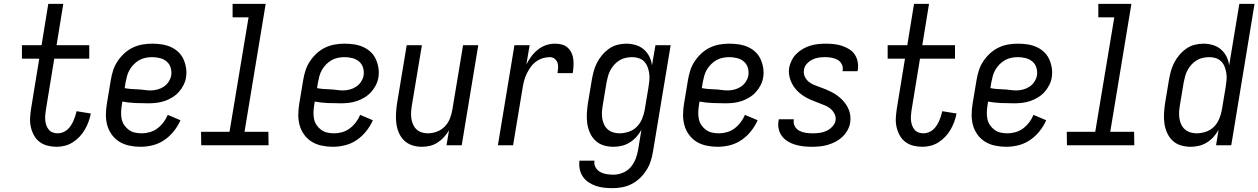

<svg xmlns="http://www.w3.org/2000/svg" viewBox="-20 -755 6541 998"><path d="M274 8Q250 8 226.5 2Q203 -4 185 -18Q167 -32 156 -52.5Q145 -73 140 -96Q135 -119 136.5 -143.5Q138 -168 142 -193L184 -450H94V-520H196L231 -735H309L274 -520H444V-450H262L218 -181Q216 -168 215 -154Q214 -140 215.5 -127Q217 -114 221.5 -102Q226 -90 234 -80.5Q242 -71 254.5 -66.5Q267 -62 280 -62Q293 -62 306.5 -67Q320 -72 330.5 -81.5Q341 -91 348.5 -102.5Q356 -114 361.5 -126.5Q367 -139 371 -151.5Q375 -164 378 -177L452 -165Q448 -144 440.5 -123Q433 -102 421.5 -82Q410 -62 394 -45Q378 -28 358.5 -15.5Q339 -3 317.5 2.5Q296 8 274 8Z M710 8Q681 8 652.5 2Q624 -4 601 -18Q578 -32 561.5 -54.5Q545 -77 537.5 -104Q530 -131 530.5 -160.5Q531 -190 536 -219L556 -339Q560 -364 568 -389Q576 -414 591 -436.5Q606 -459 626 -477.5Q646 -496 670 -507.5Q694 -519 719.5 -523.5Q745 -528 770 -528Q795 -528 819.5 -524.5Q844 -521 866 -511.5Q888 -502 905.5 -486Q923 -470 933 -448.5Q943 -427 947 -402.5Q951 -378 947 -353Q944 -333 934 -313Q924 -293 909 -276.5Q894 -260 875 -248.5Q856 -237 835.5 -230Q815 -223 794 -220.5Q773 -218 752 -218Q718 -218 683 -219.5Q648 -221 616 -227L613 -208Q610 -190 609.5 -171.5Q609 -153 612.5 -136Q616 -119 626 -104.5Q636 -90 649.5 -80Q663 -70 680.5 -66Q698 -62 717 -62Q737 -62 758.5 -68Q780 -74 798 -87.5Q816 -101 830 -119.5Q844 -138 852 -158L918 -130Q905 -100 883.5 -73Q862 -46 834 -27Q806 -8 774 0Q742 8 710 8ZM763 -285Q780 -285 797.5 -289.5Q815 -294 830.5 -304Q846 -314 856.5 -330Q867 -346 870 -363Q873 -384 867 -403.5Q861 -423 846 -435.5Q831 -448 811 -453Q791 -458 770 -458Q754 -458 736.5 -454.5Q719 -451 704 -442.5Q689 -434 676 -421Q663 -408 654 -392.5Q645 -377 640.5 -360.5Q636 -344 633 -328L628 -297Q643 -294 660.5 -292.5Q678 -291 695.5 -290.5Q713 -290 729.5 -287.5Q746 -285 763 -285Z M1376 0H1026L1025 -70H1173L1272 -665H1189V-735H1361L1251 -70H1375Z M1710 8Q1681 8 1652.5 2Q1624 -4 1601 -18Q1578 -32 1561.5 -54.5Q1545 -77 1537.5 -104Q1530 -131 1530.5 -160.5Q1531 -190 1536 -219L1556 -339Q1560 -364 1568 -389Q1576 -414 1591 -436.5Q1606 -459 1626 -477.5Q1646 -496 1670 -507.5Q1694 -519 1719.5 -523.5Q1745 -528 1770 -528Q1795 -528 1819.5 -524.5Q1844 -521 1866 -511.5Q1888 -502 1905.5 -486Q1923 -470 1933 -448.5Q1943 -427 1947 -402.5Q1951 -378 1947 -353Q1944 -333 1934 -313Q1924 -293 1909 -276.5Q1894 -260 1875 -248.5Q1856 -237 1835.5 -230Q1815 -223 1794 -220.5Q1773 -218 1752 -218Q1718 -218 1683 -219.5Q1648 -221 1616 -227L1613 -208Q1610 -190 1609.5 -171.5Q1609 -153 1612.5 -136Q1616 -119 1626 -104.5Q1636 -90 1649.5 -80Q1663 -70 1680.5 -66Q1698 -62 1717 -62Q1737 -62 1758.5 -68Q1780 -74 1798 -87.5Q1816 -101 1830 -119.5Q1844 -138 1852 -158L1918 -130Q1905 -100 1883.5 -73Q1862 -46 1834 -27Q1806 -8 1774 0Q1742 8 1710 8ZM1763 -285Q1780 -285 1797.5 -289.5Q1815 -294 1830.5 -304Q1846 -314 1856.5 -330Q1867 -346 1870 -363Q1873 -384 1867 -403.5Q1861 -423 1846 -435.5Q1831 -448 1811 -453Q1791 -458 1770 -458Q1754 -458 1736.5 -454.5Q1719 -451 1704 -442.5Q1689 -434 1676 -421Q1663 -408 1654 -392.5Q1645 -377 1640.5 -360.5Q1636 -344 1633 -328L1628 -297Q1643 -294 1660.5 -292.5Q1678 -291 1695.5 -290.5Q1713 -290 1729.5 -287.5Q1746 -285 1763 -285Z M2173 8Q2146 8 2122 0Q2098 -8 2080.5 -25Q2063 -42 2053 -65.5Q2043 -89 2040 -114.5Q2037 -140 2038.5 -166.5Q2040 -193 2044 -219L2094 -520H2173L2121 -208Q2118 -191 2117 -174Q2116 -157 2118 -140.5Q2120 -124 2126.5 -109Q2133 -94 2144.5 -83Q2156 -72 2171.5 -67Q2187 -62 2204 -62Q2227 -62 2250.5 -70.5Q2274 -79 2291.5 -97Q2309 -115 2318 -137.5Q2327 -160 2331 -183L2387 -520H2466L2380 0H2301L2314 -78Q2303 -59 2288 -42.5Q2273 -26 2254.5 -14Q2236 -2 2214.5 3Q2193 8 2173 8Z M2568 0 2654 -520H2733L2716 -420Q2727 -442 2742 -462Q2757 -482 2776.5 -497.5Q2796 -513 2819 -520.5Q2842 -528 2865 -528Q2883 -528 2900.5 -523.5Q2918 -519 2930.5 -507.5Q2943 -496 2950.5 -480.5Q2958 -465 2960 -447.5Q2962 -430 2961 -411.5Q2960 -393 2957 -375H2878Q2880 -389 2881 -403Q2882 -417 2877.5 -429.5Q2873 -442 2862.5 -450Q2852 -458 2838 -458Q2819 -458 2800 -452Q2781 -446 2764.5 -433.5Q2748 -421 2736.5 -404Q2725 -387 2716.5 -369Q2708 -351 2703.5 -332.5Q2699 -314 2696 -295L2647 0Z M3164 223Q3141 223 3119 220.5Q3097 218 3076.5 211Q3056 204 3038.5 192Q3021 180 3009.5 163Q2998 146 2993.5 124.5Q2989 103 2992 80H3070Q3067 99 3075.5 114.5Q3084 130 3099 138.5Q3114 147 3132 150Q3150 153 3169 153Q3193 153 3217.5 143Q3242 133 3258.5 113.5Q3275 94 3284 70.5Q3293 47 3297 23L3314 -80Q3303 -60 3287.5 -43Q3272 -26 3252.5 -14Q3233 -2 3211.5 3Q3190 8 3169 8Q3142 8 3117.5 0.5Q3093 -7 3075 -24Q3057 -41 3046.5 -64.5Q3036 -88 3032.5 -113.5Q3029 -139 3030.5 -166Q3032 -193 3036 -219L3056 -339Q3060 -362 3066 -384.5Q3072 -407 3083 -428.5Q3094 -450 3110 -469Q3126 -488 3146 -502Q3166 -516 3189 -522Q3212 -528 3235 -528Q3260 -528 3284 -521Q3308 -514 3326 -498.5Q3344 -483 3355 -461.5Q3366 -440 3369 -415L3387 -520H3466L3374 34Q3370 59 3362 83.5Q3354 108 3339.5 130.5Q3325 153 3305.5 171.5Q3286 190 3262 202Q3238 214 3213 218.5Q3188 223 3164 223ZM3200 -62Q3223 -62 3247.5 -70Q3272 -78 3289.5 -95.5Q3307 -113 3317 -136.5Q3327 -160 3331 -183L3351 -303Q3354 -321 3355.5 -339Q3357 -357 3354.5 -374Q3352 -391 3346 -407Q3340 -423 3328.5 -435Q3317 -447 3300.5 -452.5Q3284 -458 3266 -458Q3250 -458 3233 -454.5Q3216 -451 3201 -442Q3186 -433 3174 -420Q3162 -407 3153.5 -391.5Q3145 -376 3140.5 -360Q3136 -344 3133 -328L3113 -208Q3110 -191 3109 -173.5Q3108 -156 3110.5 -139.5Q3113 -123 3120 -108Q3127 -93 3139 -82.5Q3151 -72 3167 -67Q3183 -62 3200 -62Z M3710 8Q3681 8 3652.5 2Q3624 -4 3601 -18Q3578 -32 3561.5 -54.5Q3545 -77 3537.5 -104Q3530 -131 3530.5 -160.5Q3531 -190 3536 -219L3556 -339Q3560 -364 3568 -389Q3576 -414 3591 -436.5Q3606 -459 3626 -477.5Q3646 -496 3670 -507.5Q3694 -519 3719.5 -523.5Q3745 -528 3770 -528Q3795 -528 3819.5 -524.5Q3844 -521 3866 -511.5Q3888 -502 3905.5 -486Q3923 -470 3933 -448.5Q3943 -427 3947 -402.5Q3951 -378 3947 -353Q3944 -333 3934 -313Q3924 -293 3909 -276.5Q3894 -260 3875 -248.5Q3856 -237 3835.5 -230Q3815 -223 3794 -220.5Q3773 -218 3752 -218Q3718 -218 3683 -219.5Q3648 -221 3616 -227L3613 -208Q3610 -190 3609.5 -171.5Q3609 -153 3612.5 -136Q3616 -119 3626 -104.5Q3636 -90 3649.5 -80Q3663 -70 3680.5 -66Q3698 -62 3717 -62Q3737 -62 3758.5 -68Q3780 -74 3798 -87.5Q3816 -101 3830 -119.5Q3844 -138 3852 -158L3918 -130Q3905 -100 3883.5 -73Q3862 -46 3834 -27Q3806 -8 3774 0Q3742 8 3710 8ZM3763 -285Q3780 -285 3797.5 -289.5Q3815 -294 3830.5 -304Q3846 -314 3856.5 -330Q3867 -346 3870 -363Q3873 -384 3867 -403.5Q3861 -423 3846 -435.5Q3831 -448 3811 -453Q3791 -458 3770 -458Q3754 -458 3736.5 -454.5Q3719 -451 3704 -442.5Q3689 -434 3676 -421Q3663 -408 3654 -392.5Q3645 -377 3640.5 -360.5Q3636 -344 3633 -328L3628 -297Q3643 -294 3660.5 -292.5Q3678 -291 3695.5 -290.5Q3713 -290 3729.5 -287.5Q3746 -285 3763 -285Z M4199 8Q4177 8 4155.5 5.5Q4134 3 4113.5 -3Q4093 -9 4075 -20Q4057 -31 4044.5 -47.5Q4032 -64 4027.5 -85Q4023 -106 4027 -128L4028 -135H4106V-132Q4103 -114 4111.5 -98.5Q4120 -83 4135.5 -75Q4151 -67 4169 -64.5Q4187 -62 4206 -62Q4223 -62 4241 -64.5Q4259 -67 4275.5 -74.5Q4292 -82 4306 -96.5Q4320 -111 4323 -128Q4326 -146 4318.5 -161.5Q4311 -177 4299 -188Q4287 -199 4271.5 -205.5Q4256 -212 4240.5 -218Q4225 -224 4209.5 -230Q4194 -236 4179 -243.5Q4164 -251 4150.5 -260.5Q4137 -270 4125.5 -281.5Q4114 -293 4105 -306.5Q4096 -320 4090 -335.5Q4084 -351 4081.5 -368Q4079 -385 4082 -403Q4086 -423 4095.5 -442Q4105 -461 4120.5 -476Q4136 -491 4154.5 -501.5Q4173 -512 4193 -518Q4213 -524 4233.5 -526Q4254 -528 4274 -528Q4295 -528 4316.5 -525.5Q4338 -523 4357.5 -516.5Q4377 -510 4394.5 -499Q4412 -488 4423 -471.5Q4434 -455 4438 -434Q4442 -413 4439 -392L4437 -385H4359L4360 -388Q4363 -406 4355.5 -421Q4348 -436 4334 -444Q4320 -452 4303 -455Q4286 -458 4268 -458Q4252 -458 4235 -455.5Q4218 -453 4202 -445Q4186 -437 4173.5 -423Q4161 -409 4159 -392Q4156 -374 4162.5 -358.5Q4169 -343 4181.5 -332Q4194 -321 4209.5 -314.5Q4225 -308 4241 -302.5Q4257 -297 4272.5 -290.5Q4288 -284 4302.5 -276.5Q4317 -269 4330.5 -259.5Q4344 -250 4355.5 -238.5Q4367 -227 4376.5 -213.5Q4386 -200 4392 -184.5Q4398 -169 4400 -152Q4402 -135 4399 -117Q4396 -97 4385 -77.5Q4374 -58 4358 -43Q4342 -28 4322.5 -18Q4303 -8 4282.5 -2Q4262 4 4241 6Q4220 8 4199 8Z M4774 8Q4750 8 4726.5 2Q4703 -4 4685 -18Q4667 -32 4656 -52.5Q4645 -73 4640 -96Q4635 -119 4636.5 -143.5Q4638 -168 4642 -193L4684 -450H4594V-520H4696L4731 -735H4809L4774 -520H4944V-450H4762L4718 -181Q4716 -168 4715 -154Q4714 -140 4715.5 -127Q4717 -114 4721.5 -102Q4726 -90 4734 -80.5Q4742 -71 4754.5 -66.5Q4767 -62 4780 -62Q4793 -62 4806.5 -67Q4820 -72 4830.5 -81.5Q4841 -91 4848.5 -102.5Q4856 -114 4861.5 -126.5Q4867 -139 4871 -151.5Q4875 -164 4878 -177L4952 -165Q4948 -144 4940.5 -123Q4933 -102 4921.5 -82Q4910 -62 4894 -45Q4878 -28 4858.5 -15.5Q4839 -3 4817.5 2.5Q4796 8 4774 8Z M5210 8Q5181 8 5152.5 2Q5124 -4 5101 -18Q5078 -32 5061.5 -54.5Q5045 -77 5037.5 -104Q5030 -131 5030.5 -160.5Q5031 -190 5036 -219L5056 -339Q5060 -364 5068 -389Q5076 -414 5091 -436.5Q5106 -459 5126 -477.5Q5146 -496 5170 -507.5Q5194 -519 5219.5 -523.5Q5245 -528 5270 -528Q5295 -528 5319.5 -524.5Q5344 -521 5366 -511.5Q5388 -502 5405.5 -486Q5423 -470 5433 -448.5Q5443 -427 5447 -402.5Q5451 -378 5447 -353Q5444 -333 5434 -313Q5424 -293 5409 -276.5Q5394 -260 5375 -248.5Q5356 -237 5335.5 -230Q5315 -223 5294 -220.5Q5273 -218 5252 -218Q5218 -218 5183 -219.5Q5148 -221 5116 -227L5113 -208Q5110 -190 5109.5 -171.5Q5109 -153 5112.5 -136Q5116 -119 5126 -104.5Q5136 -90 5149.5 -80Q5163 -70 5180.5 -66Q5198 -62 5217 -62Q5237 -62 5258.5 -68Q5280 -74 5298 -87.5Q5316 -101 5330 -119.5Q5344 -138 5352 -158L5418 -130Q5405 -100 5383.5 -73Q5362 -46 5334 -27Q5306 -8 5274 0Q5242 8 5210 8ZM5263 -285Q5280 -285 5297.5 -289.5Q5315 -294 5330.5 -304Q5346 -314 5356.5 -330Q5367 -346 5370 -363Q5373 -384 5367 -403.5Q5361 -423 5346 -435.5Q5331 -448 5311 -453Q5291 -458 5270 -458Q5254 -458 5236.5 -454.5Q5219 -451 5204 -442.5Q5189 -434 5176 -421Q5163 -408 5154 -392.5Q5145 -377 5140.5 -360.5Q5136 -344 5133 -328L5128 -297Q5143 -294 5160.5 -292.5Q5178 -291 5195.5 -290.5Q5213 -290 5229.5 -287.5Q5246 -285 5263 -285Z M5876 0H5526L5525 -70H5673L5772 -665H5689V-735H5861L5751 -70H5875Z M6169 8Q6142 8 6117.5 0.5Q6093 -7 6075 -24Q6057 -41 6046.5 -64.5Q6036 -88 6032.5 -113.5Q6029 -139 6030.5 -166Q6032 -193 6036 -219L6056 -339Q6060 -362 6066 -384.5Q6072 -407 6083 -428.5Q6094 -450 6110 -469Q6126 -488 6146 -502Q6166 -516 6189 -522Q6212 -528 6235 -528Q6260 -528 6284 -521Q6308 -514 6326 -498.5Q6344 -483 6355 -461.5Q6366 -440 6369 -415L6422 -735H6501L6380 0H6301L6314 -80Q6303 -60 6287.5 -43Q6272 -26 6252.5 -14Q6233 -2 6211.5 3Q6190 8 6169 8ZM6200 -62Q6223 -62 6247.5 -70Q6272 -78 6289.5 -95.5Q6307 -113 6317 -136.5Q6327 -160 6331 -183L6351 -303Q6354 -321 6355.5 -339Q6357 -357 6354.5 -374Q6352 -391 6346 -407Q6340 -423 6328.5 -435Q6317 -447 6300.5 -452.5Q6284 -458 6266 -458Q6250 -458 6233 -454.5Q6216 -451 6201 -442Q6186 -433 6174 -420Q6162 -407 6153.5 -391.5Q6145 -376 6140.5 -360Q6136 -344 6133 -328L6113 -208Q6110 -191 6109 -173.5Q6108 -156 6110.5 -139.5Q6113 -123 6120 -108Q6127 -93 6139 -82.5Q6151 -72 6167 -67Q6183 -62 6200 -62Z"/></svg>

Font: Iosevka Custom
Style: Italic
Weight: 400
Italic angle: -9°
Monospace: yes
Designer: Belleve Invis
Foundry: Belleve Invis
Version: Version 30.3.3; ttfautohint (v1.8.3)